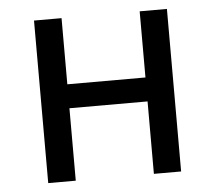

<svg xmlns="http://www.w3.org/2000/svg" viewBox="-44 -591 717 639"><g transform="rotate(-5 314.5 -271.5)"><path d="M92 0H184V-242H445V0H536V-543H445V-322H184V-543H92Z"/></g></svg>

Font: Noto Sans HK
Style: Regular
Weight: 400
Designer: Ryoko NISHIZUKA 西塚涼子 (kana, bopomofo & ideographs); Paul D. Hunt (Latin, Greek & Cyrillic); Sandoll Communications 산돌커뮤니
Foundry: Adobe
Version: Version 2.004;hotconv 1.0.118;makeotfexe 2.5.65603